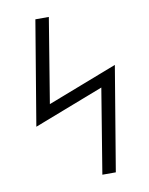

<svg xmlns="http://www.w3.org/2000/svg" viewBox="-83 -796 666 857"><g transform="rotate(-10 250.0 -367.5)"><path d="M311 0 374 -384 58 -262 137 -735H198L135 -351L451 -473L372 0Z"/></g></svg>

Font: Iosevka Curly Slab LtObl
Style: Regular
Weight: 300
Italic angle: -9°
Monospace: yes
Designer: Belleve Invis
Foundry: Belleve Invis
Version: Version 11.0.0; ttfautohint (v1.8.3)